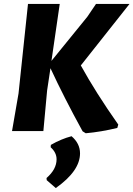

<svg xmlns="http://www.w3.org/2000/svg" viewBox="-20 -665 677 974"><path d="M283 -645 241 -356 423 -580 467 -645H637L390 -333Q466 -195 580 -33L575 -16Q493 4 415 11L399 1Q304 -172 236 -319L219 -206L200 0H41L74 -191L122 -645ZM343 26Q386 63 386 113Q386 202 263 289L217 249L216 238Q267 194 267 143Q267 109 237 82L238 70Q290 40 343 26Z"/></svg>

Font: Alegreya Sans SC ExtraBold
Style: Italic
Weight: 800
Italic angle: -7°
Designer: Juan Pablo del Peral
Foundry: Huerta Tipografica
Version: Version 2.007